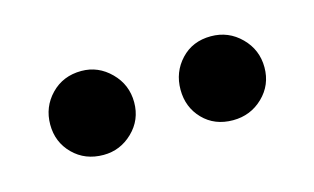

<svg xmlns="http://www.w3.org/2000/svg" viewBox="-33 -790 379 232"><g transform="rotate(-15 157.0 -674.5)"><path d="M76 -622Q53 -622 38 -637Q23 -652 23 -674Q23 -696 38 -711.5Q53 -727 76 -727Q97 -727 112.5 -711.5Q128 -696 128 -674Q128 -652 112.5 -637Q97 -622 76 -622ZM238 -622Q215 -622 200.5 -637Q186 -652 186 -674Q186 -696 200.5 -711.5Q215 -727 238 -727Q260 -727 275.5 -711.5Q291 -696 291 -674Q291 -652 275.5 -637Q260 -622 238 -622Z"/></g></svg>

Font: Poppins
Style: Regular
Weight: 400
Designer: Ninad Kale (Devanagari), Jonny Pinhorn (Latin)
Foundry: Indian Type Foundry
Version: Version 3.002 2017